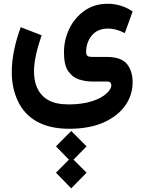

<svg xmlns="http://www.w3.org/2000/svg" viewBox="-20 -438 762 1020"><path d="M277.3 339.4 346.2 410.2 277.3 479.5 358.4 562.5 439.9 479.5 370.6 410.2 439.9 339.4 358.4 257.8ZM346.2 246.1C418.9 246.1 480.5 234.9 530.8 212.4C631.3 167.5 684.6 88.9 684.6 -0.5C684.6 -40 674.8 -72.3 654.8 -97.7C634.8 -123 597.7 -135.7 543.9 -135.7H470.2C449.2 -135.7 437.5 -140.1 437.5 -160.2C437.5 -195.8 447.8 -226.1 468.3 -250C488.3 -273.9 516.6 -286.1 553.2 -286.1C580.1 -286.1 609.9 -279.8 643.1 -262.2L684.6 -377C645 -404.8 598.1 -418 552.7 -418C505.4 -418 463.9 -405.8 429.2 -381.3C394.5 -356.9 367.7 -325.2 348.6 -286.1C329.6 -246.6 319.8 -204.6 319.8 -159.7C319.8 -115.2 327.1 -82 342.3 -60.1C357.4 -38.1 376.5 -23.4 399.4 -16.1C422.4 -8.8 445.8 -4.9 469.7 -4.9H548.8C565.9 -4.9 571.3 3.4 571.3 15.1C571.3 28.3 562.5 43 545.4 59.1C510.7 90.3 443.8 116.7 346.2 116.7C298.8 116.7 261.7 108.9 234.9 92.8C180.7 61 160.6 4.9 160.6 -59.1C160.6 -117.2 178.2 -183.6 201.2 -250.5L90.3 -293.5C60.5 -213.4 42.5 -130.9 42.5 -55.2C42.5 1.5 53.2 52.7 74.7 98.1C117.2 189.5 205.6 246.1 346.2 246.1Z"/></svg>

Font: Vazirmatn
Style: Bold
Weight: 700
Designer: Saber Rastikerdar
Foundry: Saber Rastikerdar
Version: Version 33.003